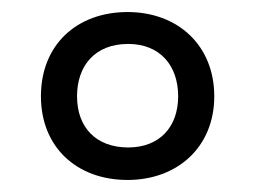

<svg xmlns="http://www.w3.org/2000/svg" viewBox="-20 -743 424 319"><path d="M192 -444C274 -444 336 -498 336 -583C336 -668 275 -723 192 -723C108 -723 48 -669 48 -583C48 -499 107 -444 192 -444ZM193 -498C140 -498 108 -531 108 -583C108 -633 137 -670 193 -670C245 -670 276 -635 276 -583C276 -532 245 -498 193 -498Z"/></svg>

Font: Noto Sans Georgian Condensed
Style: Regular
Weight: 400
Width: 3
Designer: Monotype Design Team, Akaki Razmadze
Foundry: Google LLC
Version: Version 2.005